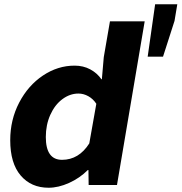

<svg xmlns="http://www.w3.org/2000/svg" viewBox="-20 -868 852 901"><path d="M28 -210Q28 -306 70 -386.5Q112 -467 181.5 -513.5Q251 -560 330 -560Q371 -560 403.5 -542.5Q436 -525 456 -496H458L467 -600L496 -768H659L529 0H396L395 -70H392Q354 -32 304 -9.5Q254 13 208 13Q126 13 77 -44.5Q28 -102 28 -210ZM399 -195 432 -381Q417 -404 394.5 -416.5Q372 -429 348 -429Q308 -429 272.5 -402.5Q237 -376 216 -329Q195 -282 195 -225Q195 -118 271 -118Q350 -118 399 -195ZM708 -848H812L799 -770L745 -602H673Z"/></svg>

Font: Nebula Sans Bold
Style: Regular
Weight: 700
Italic angle: -9°
Designer: Paul D. Hunt for Adobe (as Source Sans)
Foundry: Nebula Entertainment & Broadcasting LLC
Version: Version 1.010